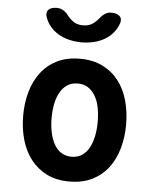

<svg xmlns="http://www.w3.org/2000/svg" viewBox="-55 -831 710 888"><g transform="rotate(5 300.0 -387.5)"><path d="M300 10Q239 10 194.5 -12.5Q150 -35 120 -74Q90 -113 75.5 -165Q61 -217 61 -275Q61 -334 75.5 -385.5Q90 -437 119.5 -476Q149 -515 194 -537.5Q239 -560 300 -560Q361 -560 406 -537.5Q451 -515 480.5 -476.5Q510 -438 524.5 -386Q539 -334 539 -275Q539 -217 524.5 -165Q510 -113 480.5 -74Q451 -35 406 -12.5Q361 10 300 10ZM300 -105Q327 -105 347.5 -118Q368 -131 381 -154.5Q394 -178 400.5 -209Q407 -240 407 -275Q407 -311 401 -342Q395 -373 381.5 -396Q368 -419 348 -432Q328 -445 300 -445Q272 -445 252 -432Q232 -419 218.5 -395.5Q205 -372 199 -341Q193 -310 193 -275Q193 -240 199.5 -209Q206 -178 219 -154.5Q232 -131 252.5 -118Q273 -105 300 -105ZM131 -735Q122 -758 133.5 -771.5Q145 -785 173 -785Q183 -785 190.5 -782.5Q198 -780 204 -776Q217 -768 226 -755.5Q235 -743 249 -732Q269 -715 300 -715Q331 -715 351 -732Q364 -742 373 -754Q382 -766 393 -774Q400 -779 407.5 -782Q415 -785 426 -785Q454 -785 466 -771.5Q478 -758 469 -735Q457 -703 429 -678Q380 -637 300 -636Q220 -637 171 -678Q142 -703 131 -735Z"/></g></svg>

Font: Maple Mono NL
Style: Bold
Weight: 700
Monospace: yes
Designer: subframe7536
Version: Version 7.000